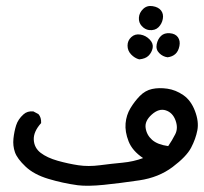

<svg xmlns="http://www.w3.org/2000/svg" viewBox="-20 -440 666 627"><path d="M234.4 165Q184.6 158.2 137.7 144Q90.8 129.9 63.5 104Q36.1 78.1 28.8 57.1Q21.5 36.1 23.9 12.7Q26.4 -10.7 32.7 -30.8Q39.1 -50.8 56.6 -66.4Q69.3 -78.1 88.9 -76.2L105.5 -67.4Q115.2 -56.6 114.3 -38.1Q88.9 -9.8 90.3 16.6Q91.8 43 112.8 59.1Q133.8 75.2 168.5 85Q203.1 94.7 235.8 99.6Q268.6 104.5 306.2 99.6Q343.8 94.7 379.9 91.3Q416 87.9 447.3 76.2Q412.1 52.7 399.9 21.5Q387.7 -9.8 390.1 -37.1Q392.6 -64.5 405.8 -86.4Q418.9 -108.4 436.5 -126.5Q454.1 -144.5 476.6 -149.4Q499 -154.3 526.4 -150.4Q553.7 -146.5 578.6 -129.4Q603.5 -112.3 616.7 -77.6Q629.9 -43 624.5 -14.6Q619.1 13.7 604 42.5Q588.9 71.3 543.5 105.5Q498 139.6 435.1 148.9Q372.1 158.2 319.3 163.6Q266.6 168.9 234.4 165ZM529.3 37.1Q542 18.6 552.2 -1.5Q562.5 -21.5 553.2 -46.9Q543.9 -72.3 521.5 -79.6Q499 -86.9 475.6 -65.9Q452.1 -44.9 455.6 -22Q459 1 476.6 16.6Q494.1 32.2 529.3 37.1ZM434.6 -246.1Q419.9 -250 408.2 -262.2Q396.5 -274.4 396.5 -291Q396.5 -307.6 408.7 -318.8Q420.9 -330.1 438.5 -327.1Q456.1 -324.2 468.8 -311Q481.4 -297.9 478.5 -283.2Q475.6 -268.6 465.3 -258.3Q455.1 -248 434.6 -246.1ZM527.3 -252.9Q511.7 -254.9 500 -266.6Q488.3 -278.3 491.7 -295.4Q495.1 -312.5 505.9 -322.8Q516.6 -333 534.7 -331.5Q552.7 -330.1 561 -318.4Q569.3 -306.6 565.9 -289.6Q562.5 -272.5 552.7 -263.7Q543 -254.9 527.3 -252.9ZM466.8 -341.8Q453.1 -343.8 442.9 -355Q432.6 -366.2 433.6 -382.3Q434.6 -398.4 447.3 -410.6Q460 -422.9 478.5 -419.9Q497.1 -417 505.9 -405.8Q514.6 -394.5 511.7 -378.4Q508.8 -362.3 497.6 -351.1Q486.3 -339.8 466.8 -341.8Z"/></svg>

Font: JasonHandwriting1
Style: Regular
Weight: 400
Version: Version 1.48.20